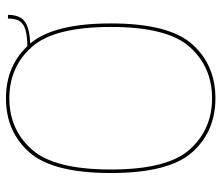

<svg xmlns="http://www.w3.org/2000/svg" viewBox="-68 -652 724 627"><g transform="rotate(-90 293.5 -338.0)"><path d="M286.5 4Q395.5 4 463.2 -72Q531 -148 531 -337.5Q531 -526.5 463.2 -603.2Q395.5 -680 286.5 -680Q177.5 -680 110 -603.5Q42.5 -527 42.5 -337.5Q42.5 -148 110.2 -72Q178 4 286.5 4ZM286.5 -7Q185 -7 119.5 -79.8Q54 -152.5 54 -337.5Q54 -522.5 119.5 -595.8Q185 -669 286.5 -669Q388.5 -669 454 -595.8Q519.5 -522.5 519.5 -337.5Q519.5 -152.5 454 -79.8Q388.5 -7 286.5 -7ZM447.5 -610V-600.5Q490.5 -600.5 514.5 -607.8Q538.5 -615 548.8 -631Q559 -647 559 -673.5H547Q547 -650 539 -636.2Q531 -622.5 509.5 -616.2Q488 -610 447.5 -610Z"/></g></svg>

Font: Anybody UltraCondensed Thin Thin
Style: Regular
Weight: 250
Version: Version 1.111